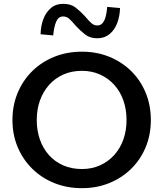

<svg xmlns="http://www.w3.org/2000/svg" viewBox="-20 -970 854 1003"><path d="M408 13Q330 13 264 -13.5Q198 -40 149 -88Q100 -136 72.5 -201Q45 -266 45 -343Q45 -420 72.5 -485.5Q100 -551 149 -599Q198 -647 264 -673.5Q330 -700 408 -700Q485 -700 550.5 -673.5Q616 -647 665 -599Q714 -551 741 -485.5Q768 -420 768 -343Q768 -266 741 -201Q714 -136 665 -88Q616 -40 550.5 -13.5Q485 13 408 13ZM408 -87Q460 -87 503 -106.5Q546 -126 577 -160.5Q608 -195 624.5 -241.5Q641 -288 641 -343Q641 -399 624.5 -445.5Q608 -492 577 -526.5Q546 -561 503 -580.5Q460 -600 408 -600Q354 -600 310.5 -580.5Q267 -561 236 -526Q205 -491 188.5 -444.5Q172 -398 172 -343Q172 -288 188.5 -241Q205 -194 236 -159.5Q267 -125 310.5 -106Q354 -87 408 -87ZM488 -770Q450 -770 424.5 -790Q399 -810 377 -834Q356 -859 342 -871.5Q328 -884 310 -884Q285 -884 273.5 -857Q262 -830 258 -785L192 -791Q193 -835 206.5 -870.5Q220 -906 246 -928Q272 -950 310 -950Q350 -950 375 -930.5Q400 -911 423 -886Q443 -862 457 -849.5Q471 -837 488 -837Q505 -837 515.5 -849Q526 -861 532 -883Q538 -905 540 -934L607 -928Q606 -886 592.5 -850Q579 -814 552.5 -792Q526 -770 488 -770Z"/></svg>

Font: BioRhyme SemiBold
Style: Regular
Weight: 600
Designer: Aoife Mooney
Foundry: Aoife Mooney Type
Version: Version 1.600;gftools[0.9.33]